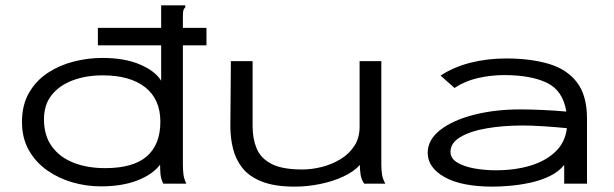

<svg xmlns="http://www.w3.org/2000/svg" viewBox="-20 -685 2290 716"><path d="M356 10Q302 10 250 -5Q198 -20 155.5 -50Q113 -80 87.5 -125Q62 -170 62 -230Q62 -294 88.5 -339.5Q115 -385 158.5 -413.5Q202 -442 255 -455.5Q308 -469 362 -469Q445 -469 502 -444.5Q559 -420 581 -384V-665H671V-658Q665 -652 663.5 -645Q662 -638 662 -621V-71Q662 -53 664 -35.5Q666 -18 675 0H589Q580 -18 578.5 -35.5Q577 -53 577 -71Q549 -34 492 -12Q435 10 356 10ZM372 -58Q477 -58 527.5 -102Q578 -146 578 -231Q578 -315 521.5 -359.5Q465 -404 363 -404Q301 -404 251.5 -385.5Q202 -367 173 -331Q144 -295 144 -240Q144 -180 173 -139.5Q202 -99 253.5 -78.5Q305 -58 372 -58ZM345 -516V-581H750V-516Z M1080 11Q1005 11 957.5 -7.5Q910 -26 884.5 -58Q859 -90 849 -130.5Q839 -171 839 -214L841 -457H922V-214Q922 -168 937 -131.5Q952 -95 992 -74Q1032 -53 1107 -53Q1143 -53 1180.5 -62.5Q1218 -72 1250 -91.5Q1282 -111 1301.5 -141Q1321 -171 1321 -212V-457H1402V-71Q1402 -53 1404.5 -35.5Q1407 -18 1417 0H1338Q1327 -17 1324.5 -35Q1322 -53 1322 -70Q1300 -45 1260 -26.5Q1220 -8 1172.5 1.5Q1125 11 1080 11Z M1818 11Q1701 11 1638 -24.5Q1575 -60 1575 -115Q1575 -164 1622 -200.5Q1669 -237 1747.5 -257Q1826 -277 1920 -277Q1955 -277 2001 -275Q2047 -273 2092 -269Q2079 -348 2019 -376.5Q1959 -405 1860 -405Q1811 -405 1762.5 -394Q1714 -383 1675 -357L1623 -403Q1671 -435 1734 -451Q1797 -467 1868 -467Q1958 -467 2026 -447Q2094 -427 2131.5 -378Q2169 -329 2169 -243V0H2084V-70Q2064 -45 2031.5 -29Q1999 -13 1961 -4.5Q1923 4 1885.5 7.5Q1848 11 1818 11ZM1660 -119Q1660 -94 1685 -79Q1710 -64 1748.5 -57Q1787 -50 1829 -50Q1901 -50 1958.5 -67.5Q2016 -85 2052 -120Q2088 -155 2094 -207Q2055 -211 2009 -214Q1963 -217 1929 -217Q1857 -217 1795.5 -206.5Q1734 -196 1697 -174Q1660 -152 1660 -119Z"/></svg>

Font: Inconsolata ExtraExpanded
Style: Regular
Weight: 400
Width: 8
Monospace: yes
Designer: Raph Levien, Cyreal, Brenton Simpson
Foundry: Raph Levien, Cyreal, Google
Version: Version 3.000; ttfautohint (v1.8.2.53-6de2)